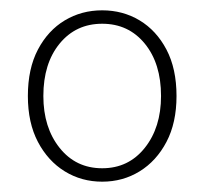

<svg xmlns="http://www.w3.org/2000/svg" viewBox="-20 -754 398 372"><path d="M178 -402Q138 -402 105.5 -422Q73 -442 53.5 -479Q34 -516 34 -568Q34 -621 53.5 -658Q73 -695 105.5 -714.5Q138 -734 178 -734Q218 -734 250.5 -714.5Q283 -695 302.5 -658Q322 -621 322 -568Q322 -516 302.5 -479Q283 -442 250.5 -422Q218 -402 178 -402ZM178 -428Q229 -428 260.5 -467.5Q292 -507 292 -568Q292 -631 260.5 -669.5Q229 -708 178 -708Q127 -708 95.5 -669.5Q64 -631 64 -568Q64 -507 95.5 -467.5Q127 -428 178 -428Z"/></svg>

Font: Source Sans 3 ExtraLight ExtraLight
Style: Regular
Weight: 250
Version: Version 3.052;hotconv 1.1.0;makeotfexe 2.6.0